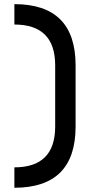

<svg xmlns="http://www.w3.org/2000/svg" viewBox="-20 -801 431 919"><path d="M341.8 -488.3V-195.3Q341.8 97.7 48.8 97.7V0Q244.1 0 244.1 -195.3V-488.3Q244.1 -683.6 48.8 -683.6V-781.2Q341.8 -781.2 341.8 -488.3Z"/></svg>

Font: BabelStone Runic Beowulf
Style: Regular
Weight: 400
Designer: Andrew West
Foundry: BabelStone
Version: Version 7.004;November 9, 2023